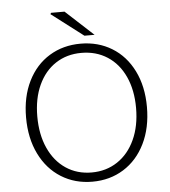

<svg xmlns="http://www.w3.org/2000/svg" viewBox="-61 -971 919 1038"><g transform="rotate(-5 399.0 -451.5)"><path d="M71 -364Q71 -476 113 -560.5Q155 -645 229.5 -690.5Q304 -736 399 -736Q494 -736 568.5 -690.5Q643 -645 685 -560.5Q727 -476 727 -364Q727 -251 685 -165.5Q643 -80 568.5 -33.5Q494 13 399 13Q304 13 229.5 -33.5Q155 -80 113 -165.5Q71 -251 71 -364ZM668 -364Q668 -461 634.5 -534Q601 -607 540 -646.5Q479 -686 399 -686Q320 -686 259.5 -646.5Q199 -607 165.5 -534Q132 -461 132 -364Q132 -266 165.5 -192Q199 -118 259.5 -77.5Q320 -37 399 -37Q478 -37 539 -77.5Q600 -118 634 -192Q668 -266 668 -364ZM251 -909 255 -916H328L479 -777H424Z"/></g></svg>

Font: Nebula Sans Light
Style: Regular
Weight: 300
Designer: Paul D. Hunt for Adobe (as Source Sans)
Foundry: Nebula Entertainment & Broadcasting LLC
Version: Version 1.010